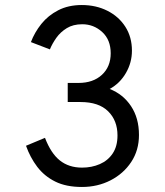

<svg xmlns="http://www.w3.org/2000/svg" viewBox="-20 -732 656 764"><path d="M306 12Q243 12 199.8 -9.5Q156.5 -31 128.2 -68.2Q100 -105.5 83.5 -152L159 -183.5Q182.5 -122 218.2 -93.5Q254 -65 306.5 -65Q345 -65 377.2 -79Q409.5 -93 428.5 -121.5Q447.5 -150 447.5 -193Q447.5 -252.5 410.2 -289.2Q373 -326 300.5 -326H249.5V-402H292.5Q350.5 -402 385.5 -434.2Q420.5 -466.5 420.5 -520Q420.5 -573.5 386.8 -604.5Q353 -635.5 307.5 -635.5Q271 -635.5 245.8 -620Q220.5 -604.5 204.2 -581.5Q188 -558.5 178.5 -535.5L103 -564.5Q117.5 -603 144.5 -636.8Q171.5 -670.5 211.8 -691.2Q252 -712 305.5 -712Q362 -712 407.2 -689.2Q452.5 -666.5 478.8 -625.5Q505 -584.5 505 -530.5Q505 -483 481.2 -441.8Q457.5 -400.5 416.5 -378Q470 -357 501.5 -309.5Q533 -262 533 -195Q533 -134 502.2 -87.5Q471.5 -41 420 -14.5Q368.5 12 306 12Z"/></svg>

Font: Overpass Mono Light
Style: Regular
Weight: 400
Monospace: yes
Version: Version 4.000